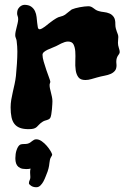

<svg xmlns="http://www.w3.org/2000/svg" viewBox="-20 -537 516 794"><path d="M475.1 -321.8Q474.6 -316.9 472.4 -313.7Q470.2 -310.5 467.5 -306.4Q464.8 -302.2 462.9 -296.4Q460.9 -290.5 460.9 -280.8Q460.9 -276.9 461.4 -273.9Q461.9 -271 461.9 -267.1Q461.9 -252.4 455.3 -244.4Q448.7 -236.3 437.7 -231.4Q426.8 -226.6 412.1 -223.9Q397.5 -221.2 381.8 -216.8Q370.6 -213.9 357.9 -210Q345.2 -206.1 333 -206.1Q312.5 -206.1 304 -217.8Q295.4 -229.5 293 -247.3Q290.5 -265.1 291.5 -285.6Q292.5 -306.2 291.3 -324Q290 -341.8 283.9 -353.5Q277.8 -365.2 261.2 -365.2Q254.4 -365.2 247.1 -362.8Q239.7 -360.4 233.2 -357.2Q226.6 -354 220.9 -350.8Q215.3 -347.7 211.9 -346.2Q204.6 -342.8 195.1 -339.1Q185.5 -335.4 176.8 -331.3Q168 -327.1 161.9 -322Q155.8 -316.9 155.8 -310.1Q155.8 -298.8 160.9 -281.5Q166 -264.2 171.9 -246.8Q177.7 -229.5 182.9 -216.1Q188 -202.6 188 -199.2Q188 -195.8 186.5 -192.6Q185.1 -189.5 185.1 -185.1Q185.1 -178.2 186.8 -170.4Q188.5 -162.6 190.7 -154.1Q192.9 -145.5 194.8 -136.5Q196.8 -127.4 196.8 -118.2Q196.8 -115.2 196.3 -105.7Q195.8 -96.2 194.8 -85.2Q193.8 -74.2 192.1 -64.2Q190.4 -54.2 188 -49.8Q185.5 -45.9 182.1 -43.9Q178.7 -42 174.8 -40.8Q170.9 -39.6 166.5 -38.3Q162.1 -37.1 157.2 -34.2Q146.5 -27.3 141.6 -21.7Q136.7 -16.1 132.1 -12Q127.4 -7.8 120.4 -5.4Q113.3 -2.9 98.1 -2.9Q77.1 -2.9 63 -8.1Q48.8 -13.2 40 -24.2Q31.2 -35.2 27.6 -52.2Q23.9 -69.3 23.9 -92.8Q23.9 -108.9 26.6 -124.8Q29.3 -140.6 33 -156.7Q36.6 -172.9 40.3 -189.2Q43.9 -205.6 45.9 -223.1Q48.3 -246.6 50 -273.7Q51.8 -300.8 51.8 -324.2Q51.8 -343.8 48.8 -368.2Q47.9 -374 45.4 -379.9Q43 -385.7 43 -391.1Q43 -398.4 44.7 -406.7Q46.4 -415 48.6 -423.3Q50.8 -431.6 52.7 -440.2Q54.7 -448.7 55.2 -457Q55.2 -465.3 53 -470.5Q50.8 -475.6 50.8 -481Q50.8 -494.6 56.2 -502.2Q61.5 -509.8 67.4 -512.9Q73.2 -516.1 77.6 -516.6Q82 -517.1 80.1 -517.1Q98.6 -517.1 109.1 -509.5Q119.6 -502 124.8 -490.7Q129.9 -479.5 131.3 -466.6Q132.8 -453.6 133.8 -442.4Q134.8 -431.2 136.5 -423.6Q138.2 -416 144 -416Q147.9 -416 154.1 -419.4Q160.2 -422.9 165.5 -426.8Q170.9 -430.7 173.8 -433.3Q176.8 -436 174.8 -434.1L173.8 -433.1Q174.3 -433.1 174.8 -433.6Q176.3 -435.1 178.2 -436Q176.3 -435.1 176.3 -435.1H175.8Q182.1 -439.9 188.5 -444.8Q193.8 -448.7 200.2 -453.4Q206.5 -458 211.9 -460.9Q220.2 -466.3 230.5 -468.5Q240.7 -470.7 249 -476.1Q256.3 -481.4 263.7 -487.8Q271 -494.1 276.9 -498Q282.7 -500.5 291.3 -502.9Q299.8 -505.4 309.6 -507.1Q319.3 -508.8 328.6 -510Q337.9 -511.2 345.2 -511.2Q352.1 -511.2 356.9 -509Q361.8 -506.8 366.2 -503.4Q370.6 -500 375.7 -496.6Q380.9 -493.2 388.2 -491.2Q397.5 -488.3 409.7 -487.1Q421.9 -485.8 432.4 -481.4Q442.9 -477.1 450.2 -467Q457.5 -457 457 -436Q457 -426.8 459 -419.4Q460.9 -412.1 463.1 -406.2Q465.3 -400.4 467.3 -395Q469.2 -389.6 469.2 -383.8Q469.2 -378.4 468.5 -372.3Q467.8 -366.2 467.8 -359.9Q467.8 -350.1 471.4 -339.1Q475.1 -328.1 475.1 -321.8ZM195.8 102.1Q195.8 105.5 191.9 111.1Q188 116.7 186.5 124Q185.1 132.3 184.3 137.9Q183.6 143.6 182.9 148.7Q182.1 153.8 180.7 159.2Q179.2 164.6 176.8 172.4Q173.3 180.7 169.2 191.9Q165 203.1 159.7 213.1Q154.3 223.1 147 230.2Q139.6 237.3 130.4 237.3Q117.2 237.3 108.4 231.2Q99.6 225.1 99.6 221.2Q99.6 214.4 102.5 208.5Q105.5 202.6 105.5 195.3Q105.5 190.9 105 186.3Q104.5 181.6 104.5 177.2Q104.5 173.3 104.7 168.9Q105 164.6 106.4 160.2Q101.1 161.6 96.7 161.9Q92.3 162.1 87.4 162.1Q72.8 162.1 64 158Q55.2 153.8 50.8 147.2Q46.4 140.6 44.9 132.6Q43.5 124.5 43.5 117.2Q43.5 108.9 44.7 100.1Q45.9 91.3 48.6 83.5Q51.3 75.7 54.9 69.8Q58.6 64 63.5 61Q66.4 59.6 70.6 59.1Q74.7 58.6 78.9 58.6Q83 58.6 87.2 58.3Q91.3 58.1 94.7 57.1Q101.1 55.2 105.5 52Q109.9 48.8 113.5 45.9Q117.2 43 121.1 41Q125 39.1 130.4 39.1Q141.1 39.1 152.6 47.1Q164.1 55.2 173.3 65.9Q182.6 76.7 188.7 86.9Q194.8 97.2 195.8 102.1Z"/></svg>

Font: Freckle Face
Style: Regular
Weight: 400
Designer: Astigmatic (AOETI)
Foundry: Astigmatic (AOETI)
Version: Version 1.000